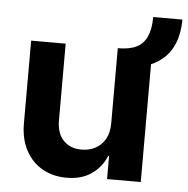

<svg xmlns="http://www.w3.org/2000/svg" viewBox="-50 -716 757 774"><g transform="rotate(5 328.5 -329.0)"><path d="M424.3 -454.6 407.7 -529.3Q454.1 -529.3 482.7 -543.2Q511.2 -557.1 524.9 -587.4Q538.6 -617.7 539.1 -667H657.2Q656.7 -611.3 640.4 -571Q624 -530.8 593.5 -505.1Q563 -479.5 520.3 -467Q477.5 -454.6 424.3 -454.6ZM407.7 -226.1V-529.3H546.9V0H410.6V-93.8H407.2Q389.2 -48.3 348.1 -19.5Q307.1 9.3 246.1 8.8Q191.9 8.8 149.2 -15.4Q106.4 -39.6 81.8 -85.4Q57.1 -131.3 57.1 -195.3V-529.3H196.8V-218.3Q196.8 -166.5 224.4 -137.7Q252 -108.9 298.3 -109.4Q327.6 -109.4 352.5 -122.1Q377.4 -134.8 392.6 -160.9Q407.7 -187 407.7 -226.1Z"/></g></svg>

Font: Inter Cardless Tabular Bold
Style: Bold
Weight: 700
Designer: Rasmus Andersson
Foundry: rsms
Version: Version 4.000;git-4fc901f